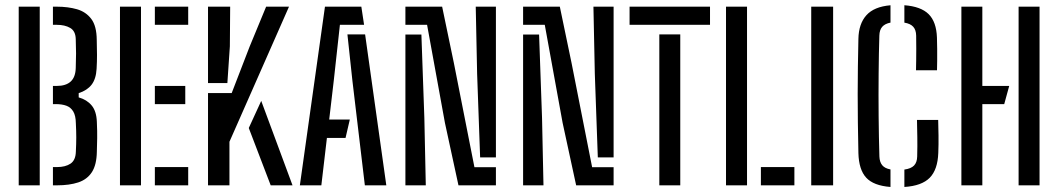

<svg xmlns="http://www.w3.org/2000/svg" viewBox="-20 -722 4123 748"><path d="M52.9 0V-696H134.8V0ZM186.2 0V-71.1H201.9Q234.8 -71.1 254.8 -84.5Q274.7 -98 275.5 -131.1Q277.1 -162.3 277.1 -186.7Q277.1 -211.2 275.5 -241.8Q275.1 -271.2 265.5 -287.5Q255.8 -303.8 238.7 -310.1Q221.5 -316.4 197.5 -316.4H186.2V-387.2H200.7Q237.2 -387.2 255.8 -404.7Q274.3 -422.1 275.1 -457.6Q276.3 -488.1 276.3 -513.8Q276.3 -539.4 275.1 -569.9Q274.3 -601.1 253.5 -613.2Q232.8 -625.3 201.1 -625.3H186.2V-696H201.1Q244.9 -696 279.9 -686Q314.8 -675.9 335.7 -648.2Q356.5 -620.5 356.9 -566.5Q357.7 -532.4 357.9 -508.1Q358.1 -483.8 356.3 -453.4Q354 -414.2 336.8 -392Q319.6 -369.8 286.6 -359.2V-342.6Q318.2 -333.7 336.9 -311.4Q355.7 -289.2 357.3 -247.6Q359.1 -208.3 358.6 -183.4Q358.1 -158.6 357.3 -130.9Q356.5 -80.1 338 -51.4Q319.4 -22.8 285 -11.4Q250.5 0 201.9 0Z M447.4 0V-696H529.3V0ZM583.3 0V-71.1H713.2V0ZM583.3 -316.4V-387.2H701.8V-316.4ZM583.3 -625.3V-696H713.2V-625.3Z M790.4 0V-359.3H882.6L952.6 -540.7L1016.8 -696H1105.9L873.9 -169.7V0ZM1034.6 0 949.2 -223.3 997.7 -329 1119.6 0ZM790.4 -398.5V-696H876.7L875.5 -541.5L865.8 -398.5Z M1148.2 0 1246 -696H1387.7L1398.4 -625.3H1304.2L1280.3 -407.8L1262.5 -256.2H1342.8L1326.2 -184.7H1253.6L1231.9 0ZM1401.4 0 1352.8 -408.6 1333.5 -588H1402.4L1485 0Z M1766.1 0 1713.4 -243.3 1643.8 -625.5H1559.4V-696H1702.5L1748.4 -475.6L1828.3 -70.7H1912V0ZM1559.4 0V-587.4H1621.7L1633.2 -262.4L1638.8 0ZM1912 -108.8H1850.5L1838.8 -434.5L1833.4 -696H1912Z M2224.6 0 2171.9 -243.3 2102.3 -625.5H2017.9V-696H2161L2206.9 -475.6L2286.8 -70.7H2370.5V0ZM2017.9 0V-587.4H2080.2L2091.7 -262.4L2097.3 0ZM2370.5 -108.8H2309L2297.3 -434.5L2291.9 -696H2370.5Z M2548.6 0V-588H2630.2V0ZM2432.7 -625.3V-696H2746.1V-625.3Z M2808.4 0V-696H2890.3V0ZM2944.3 0V-71.1H3074.8V0Z M3140.4 0V-696H3225.7V0Z M3449.2 6.4Q3383.2 1.3 3354.6 -29.8Q3325.9 -60.9 3324.2 -125.7Q3322.8 -188.4 3322.1 -245Q3321.4 -301.7 3321.4 -355.6Q3321.4 -409.5 3322.2 -462.5Q3322.9 -515.5 3324.2 -570.7Q3325.3 -629 3355.2 -662.5Q3385.1 -696 3449.2 -701.5V-633.9Q3427.5 -629.7 3416.9 -617.5Q3406.3 -605.3 3405.8 -583.2Q3403.7 -515.6 3403 -434.4Q3402.2 -353.2 3403 -269.6Q3403.8 -186.1 3406 -112Q3406.9 -90.6 3417 -78.3Q3427.1 -66 3449.2 -61.9ZM3503.3 6.4V-61.4Q3529.3 -65 3541 -77.2Q3552.7 -89.4 3553.2 -112.2Q3554.3 -155.3 3553.7 -187.7Q3553.2 -220.1 3552.4 -254.7H3635Q3635.8 -228.2 3636.3 -194.1Q3636.8 -160.1 3635.4 -126.1Q3633.1 -61.1 3602.1 -29.5Q3571.1 2.1 3503.3 6.4ZM3548.6 -448.3Q3549.1 -465.7 3549.3 -486.6Q3549.6 -507.5 3549.6 -531.7Q3549.6 -555.8 3549.2 -583.2Q3548.8 -605.8 3537.6 -618Q3526.4 -630.1 3503.3 -633.8V-701.6Q3567.7 -696.8 3597.9 -666.8Q3628.1 -636.8 3630.2 -575.5Q3630.8 -555 3631.1 -531.4Q3631.4 -507.8 3631.1 -485.9Q3630.9 -464.1 3630.4 -448.3Z M3725.4 0V-696H3807V-387.2H3911.7L3892.3 -316.4H3807V0ZM3948.3 0V-696H4029.9V0Z"/></svg>

Font: Big Shoulders Stencil Text SC Thin
Style: Regular
Weight: 100
Designer: Patric King
Foundry: XO Type Co
Version: Version 2.001